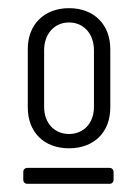

<svg xmlns="http://www.w3.org/2000/svg" viewBox="-20 -728 338 470"><path d="M149 -365C211 -365 250 -405 250 -465V-608C250 -667 211 -708 149 -708C87 -708 48 -667 48 -608V-465C48 -405 87 -365 149 -365ZM149 -400C113 -400 88 -427 88 -466V-605C88 -645 113 -673 149 -673C185 -673 210 -645 210 -605V-466C210 -427 185 -400 149 -400ZM47 -278H248C254 -278 258 -282 258 -288V-307C258 -313 254 -317 248 -317H47C41 -317 37 -313 37 -307V-288C37 -282 41 -278 47 -278Z"/></svg>

Font: Barlow Condensed Light
Style: Regular
Weight: 300
Width: 3
Designer: Jeremy Tribby
Foundry: Tribby Type
Version: Version 1.422;hotconv 1.0.109;makeotfexe 2.5.65596